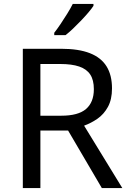

<svg xmlns="http://www.w3.org/2000/svg" viewBox="-20 -964 662 984"><path d="M294 -714Q383 -714 440.5 -691.5Q498 -669 526 -624Q554 -579 554 -511Q554 -454 533 -416Q512 -378 479.5 -355.5Q447 -333 411 -320L607 0H502L329 -295H187V0H97V-714ZM289 -636H187V-371H294Q381 -371 421 -405.5Q461 -440 461 -507Q461 -554 442.5 -582Q424 -610 386 -623Q348 -636 289 -636ZM459 -934Q450 -920 433 -900Q416 -880 395.5 -858.5Q375 -837 354.5 -817.5Q334 -798 316 -784H258V-796Q273 -815 290.5 -841Q308 -867 325 -894.5Q342 -922 353 -944H459Z"/></svg>

Font: Noto Sans Malayalam
Style: Regular
Weight: 400
Designer: Jelle Bosma - Monotype Design Team
Foundry: Monotype Imaging Inc.
Version: Version 2.103